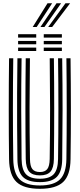

<svg xmlns="http://www.w3.org/2000/svg" viewBox="-20 -1161 494 1190"><path d="M227.2 9.2Q127 9.2 82.4 -33Q37.8 -75.2 36.2 -174Q34.2 -322 34.2 -483.2Q34.2 -644.5 36.2 -800H62.2Q60 -648.2 60 -485.6Q60 -323 62.2 -174.2Q63.5 -87.2 101.8 -49.4Q140 -11.5 227.2 -11.5Q314 -11.5 352 -49.4Q390 -87.2 391.5 -174.2Q393.5 -322 393.5 -483.4Q393.5 -644.8 391.5 -800H417.2Q419.2 -648.5 419.4 -487.9Q419.5 -327.2 417.2 -174Q416 -75 371.4 -32.9Q326.8 9.2 227.2 9.2ZM227.2 -32.2Q153.5 -32.2 121.2 -65.1Q89 -98 88 -173.8Q86.8 -281.2 86.1 -381.2Q85.5 -481.2 86 -583.5Q86.5 -685.8 88 -800H113.8Q111.2 -632.2 111.5 -479.2Q111.8 -326.2 113.8 -174.8Q114.8 -109.5 140.9 -81.4Q167 -53.2 227.2 -53.2Q287 -53.2 313 -81.4Q339 -109.5 339.8 -174.8Q342 -325.2 342 -485Q342 -644.8 339.8 -800H365.5Q368 -629.5 367.8 -477.9Q367.5 -326.2 365.5 -173.8Q364.5 -98.2 332.6 -65.2Q300.8 -32.2 227.2 -32.2ZM227.2 -74Q181.5 -74 161 -97.2Q140.5 -120.5 139.5 -175.8Q137.5 -322.5 137.5 -483.6Q137.5 -644.8 139.5 -800H165.5Q163.5 -652.2 163.2 -495.5Q163 -338.8 165.8 -175.8Q166.2 -131 180.8 -112.9Q195.2 -94.8 227.2 -94.8Q258.5 -94.8 272.9 -112.9Q287.2 -131 288 -175.8Q290.5 -336 290.4 -491.1Q290.2 -646.2 288.2 -800H314Q316 -649.5 316 -487Q316 -324.5 314 -175.8Q313.2 -120.5 292.9 -97.2Q272.5 -74 227.2 -74ZM251.2 -928V-949H363.5V-928ZM92.2 -928V-949H204.5V-928ZM92.2 -886.5V-907.2H204.5V-886.5ZM251.2 -886.5V-907.2H363.5V-886.5ZM92.2 -845V-865.8H204.5V-845ZM251.2 -845V-865.8H363.5V-845ZM182.8 -993.8 274.5 -1140.8H303.2L207.5 -993.8ZM278.8 -993.8 385.8 -1140.8H414.5L303.5 -993.8ZM230.8 -993.8 330.2 -1140.8H358.8L255.5 -993.8Z"/></svg>

Font: Big Shoulders Inline Display ExtraBold
Style: Regular
Weight: 800
Designer: Patric King
Foundry: XO Type Co
Version: Version 1.000